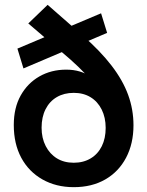

<svg xmlns="http://www.w3.org/2000/svg" viewBox="-20 -764 609 794"><path d="M285 10Q212 10 155.5 -22Q99 -54 68 -111.5Q37 -169 37 -247Q37 -318 65.5 -369Q94 -420 143 -448Q192 -476 254 -476Q315 -476 358.5 -444.5Q402 -413 430 -350L413 -327Q399 -381 355.5 -433Q312 -485 235 -549L97 -667L177 -744L322 -617Q395 -553 441.5 -492.5Q488 -432 510 -371.5Q532 -311 532 -246Q532 -170 501.5 -112Q471 -54 415.5 -22Q360 10 285 10ZM285 -91Q325 -91 355 -109Q385 -127 401 -159.5Q417 -192 417 -235Q417 -278 400.5 -311Q384 -344 354.5 -362Q325 -380 285 -380Q245 -380 215 -362.5Q185 -345 168.5 -312.5Q152 -280 152 -236Q152 -193 169 -160Q186 -127 215.5 -109Q245 -91 285 -91ZM77 -481 52 -563 398 -709 423 -628Z"/></svg>

Font: SUSE Thin SemiBold
Style: Regular
Weight: 600
Version: Version 1.000